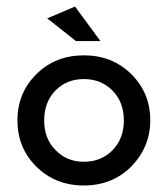

<svg xmlns="http://www.w3.org/2000/svg" viewBox="-20 -558 510 584"><path d="M285.6 -433H211.3L123.7 -502.1L208.2 -538.1ZM235.1 -66Q287.6 -66 322.2 -101Q356.7 -136.1 356.7 -191.8Q356.7 -247.4 322.2 -282.5Q287.6 -317.5 235.1 -317.5Q182.5 -317.5 148.5 -282.5Q114.4 -247.4 114.4 -191.8Q114.4 -136.1 148.5 -102.1Q182.5 -66 235.1 -66ZM235.1 6.2Q148.5 6.2 90.7 -51Q33 -108.2 33 -191.8Q33 -275.3 90.7 -332.5Q148.5 -389.7 235.1 -389.7Q321.6 -389.7 379.4 -332.5Q437.1 -275.3 437.1 -191.8Q437.1 -111.3 379.4 -51.5Q321.6 6.2 235.1 6.2Z"/></svg>

Font: NATS
Style: Regular
Weight: 400
Designer: Purushoth Kumar Guthula
Foundry: Silicon Andhra, USA.
Version: Version 1.0.4; ttfautohint (v1.2.25-373a) -l 7 -r 28 -G 50 -